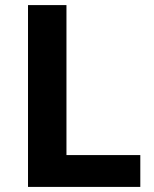

<svg xmlns="http://www.w3.org/2000/svg" viewBox="-20 -734 605 754"><path d="M90 0V-714H241V-125H531V0Z"/></svg>

Font: Noto Sans Kayah Li
Style: Bold
Weight: 700
Designer: Monotype Design Team, Sérgio Martins
Foundry: Monotype Imaging Inc.
Version: Version 2.002; ttfautohint (v1.8.4.7-5d5b)